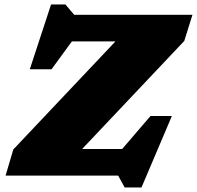

<svg xmlns="http://www.w3.org/2000/svg" viewBox="-20 -772 866 844"><path d="M826 -707 790 -592 341 -117H517L641.5 -262H735.5L602 52H528L499.5 0H4.5L38.5 -115L487.5 -590H296L206.5 -467.5H111L204.5 -752.5H267.5L306 -707Z"/></svg>

Font: Newsreader Caption ExtraBold
Style: Italic
Weight: 800
Italic angle: -17°
Designer: Hugues Gentile
Foundry: Production Type
Version: Version 1.001